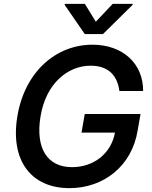

<svg xmlns="http://www.w3.org/2000/svg" viewBox="-20 -970 792 1000"><path d="M601.9 -496.1H725.5C726.2 -638.5 620 -737.2 461.3 -737.2C272 -737.2 108.3 -596.2 70.3 -363.3C32.3 -133.2 142.8 9.9 341.6 9.9C520.2 9.9 667.3 -105.5 697.1 -291.5L712 -376.4H421.5L404.5 -279.5H578.8C558.6 -169.4 467.7 -99.4 354.8 -99.4C229.8 -99.4 163 -193.5 191.1 -364C219.1 -534.1 331.7 -627.8 452.1 -627.8C544 -627.8 590.9 -577.8 601.9 -496.1ZM316.8 -944.6 421.5 -792.6H516.3L670.5 -944.6L671.2 -949.9H567.1L479 -856.9L421.9 -949.9H317.5Z"/></svg>

Font: Magic Ui Pro Semi Bold
Style: Italic
Weight: 600
Italic angle: -9.39999°
Designer: Stefan Endress, Andreas Faust
Version: Version 1.000;FEAKit 1.0